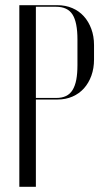

<svg xmlns="http://www.w3.org/2000/svg" viewBox="-20 -719 398 739"><path d="M54.4 -699V0H118.1V-336H201.8Q232.9 -336 258.8 -347.2Q284.6 -358.4 303.1 -378.9Q321.5 -399.5 331.7 -427.7Q341.9 -455.9 341.9 -489.9V-545.5Q341.9 -579.5 331.5 -607.7Q321.1 -635.9 302.8 -656.2Q284.5 -676.6 258.4 -687.8Q232.4 -699 201.2 -699ZM278.1 -468.5Q278.1 -435.8 273.6 -412.1Q269 -388.4 259.4 -372.7Q249.8 -357 234.1 -349.5Q218.5 -342 197 -342H118.1V-693H195.4Q240.1 -693 259.1 -663.1Q278.1 -633.2 278.1 -567.1Z"/></svg>

Font: Moniqa Black
Style: Regular
Weight: 900
Designer: Rajesh Rajput
Foundry: Rajesh Rajput
Version: Version 1.000